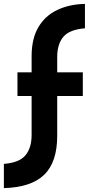

<svg xmlns="http://www.w3.org/2000/svg" viewBox="-66 -805 458 990"><path d="M97 -515Q97 -606 132 -665Q167 -724 229 -753.5Q291 -783 372 -785V-659Q293 -653 261 -615.5Q229 -578 229 -511V-432H361V-310H229V-105Q229 31 162 96Q95 161 -46 165V40Q33 34 65 -4Q97 -42 97 -109V-310H24V-432H97Z"/></svg>

Font: Reem Kufi Fun SemiBold
Style: Regular
Weight: 600
Designer: Khaled Hosny
Version: Version 1.005